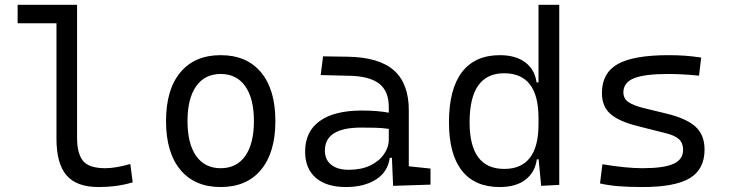

<svg xmlns="http://www.w3.org/2000/svg" viewBox="-20 -752 2970 782"><path d="M381.3 9.8Q292 9.8 251 -37.8Q210 -85.4 210 -187V-657.2H51.8V-732.4H293.9V-190.4Q293.9 -127 318.1 -96.9Q342.3 -66.9 409.2 -66.9Q449.7 -66.9 510.7 -84L520.5 -9.3Q484.9 1 451.9 5.4Q418.9 9.8 381.3 9.8Z M878.9 9.8Q772.9 9.8 714.6 -60.5Q656.2 -130.9 656.2 -258.8Q656.2 -387.2 714.6 -457.3Q772.9 -527.3 878.9 -527.3Q984.9 -527.3 1043.2 -457.3Q1101.6 -387.2 1101.6 -258.8Q1101.6 -130.9 1043.2 -60.5Q984.9 9.8 878.9 9.8ZM878.9 -66.9Q943.8 -66.9 979 -116.9Q1014.2 -167 1014.2 -258.8Q1014.2 -350.6 979 -400.6Q943.8 -450.7 878.9 -450.7Q814 -450.7 778.8 -400.6Q743.7 -350.6 743.7 -258.8Q743.7 -167 778.8 -116.9Q814 -66.9 878.9 -66.9Z M1581.1 4.9 1576.2 -109.4H1567.4Q1560.1 -52.2 1511.7 -21.2Q1463.4 9.8 1389.2 9.8Q1309.6 9.8 1266.1 -27.8Q1222.7 -65.4 1222.7 -134.3Q1222.7 -216.3 1282.2 -259Q1341.8 -301.8 1453.6 -301.8Q1517.6 -301.8 1563.5 -293V-315.9Q1563.5 -381.3 1523.9 -411.6Q1484.4 -441.9 1402.8 -443.4L1286.1 -446.3L1295.9 -522.5L1396.5 -521Q1523.9 -519 1584.5 -465.3Q1645 -411.6 1645 -303.7V-74.7L1733.4 -65.4V0ZM1563.5 -227.1Q1536.6 -231 1508.1 -231.7Q1479.5 -232.4 1451.2 -232.4Q1303.2 -232.4 1303.2 -138.7Q1303.2 -101.6 1328.9 -81.1Q1354.5 -60.5 1400.4 -60.5Q1451.7 -60.5 1488 -78.1Q1524.4 -95.7 1543.9 -124Q1563.5 -152.3 1563.5 -184.1Z M2015.1 9.8Q1913.6 9.8 1861.1 -57.1Q1808.6 -124 1808.6 -253.9Q1808.6 -388.7 1861.3 -458Q1914.1 -527.3 2016.1 -527.3Q2079.6 -527.3 2118.7 -498.5Q2157.7 -469.7 2165.5 -416.5H2173.3V-732.4H2257.8V1L2184.1 4.9L2173.8 -103H2166.5Q2159.2 -50.3 2120.4 -20.3Q2081.5 9.8 2015.1 9.8ZM2173.3 -246.1V-271.5Q2173.3 -453.6 2033.2 -453.6Q1892.6 -453.6 1892.6 -253.9Q1892.6 -64 2033.7 -64Q2173.3 -64 2173.3 -246.1Z M2596.7 9.8Q2539.1 9.8 2498 6.3Q2457 2.9 2423.8 -4.9L2433.6 -83Q2530.8 -66.9 2596.7 -66.9Q2683.6 -66.9 2722.9 -84.7Q2762.2 -102.5 2762.2 -141.6Q2762.2 -168.9 2746.1 -184.3Q2730 -199.7 2695.3 -208.5L2577.6 -238.3Q2501.5 -257.3 2466.6 -287.6Q2431.6 -317.9 2431.6 -373Q2431.6 -454.6 2495.8 -491Q2560.1 -527.3 2703.1 -527.3Q2738.8 -527.3 2769.8 -525.1Q2800.8 -522.9 2835.9 -517.6L2827.1 -443.8Q2787.1 -447.8 2757.3 -449.2Q2727.5 -450.7 2700.2 -450.7Q2604.5 -450.7 2561.8 -433.1Q2519 -415.5 2519 -376Q2519 -351.1 2538.6 -336.9Q2558.1 -322.8 2601.1 -312L2695.3 -289.1Q2775.9 -269.5 2812.7 -236.1Q2849.6 -202.6 2849.6 -143.1Q2849.6 -62.5 2789.6 -26.4Q2729.5 9.8 2596.7 9.8Z"/></svg>

Font: Cascadia Mono SemiLight
Style: Regular
Weight: 350
Monospace: yes
Designer: Aaron Bell
Foundry: Saja Typeworks
Version: Version 2404.023; ttfautohint (v1.8.4)